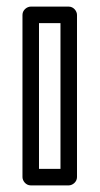

<svg xmlns="http://www.w3.org/2000/svg" viewBox="-20 -536 302 581"><path d="M98 -25V-466H163V-25ZM48 0C48 11 58 25 73 25H188C199 25 213 15 213 0V-491C213 -502 203 -516 188 -516H73C62 -516 48 -506 48 -491Z"/></svg>

Font: Falling Sky
Style: Ou
Weight: 400
Designer: Paul D. Hunt
Foundry: Adobe Systems Incorporated
Version: Version 1.02